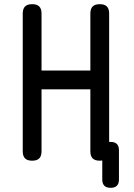

<svg xmlns="http://www.w3.org/2000/svg" viewBox="-20 -760 640 920"><path d="M413 -332H179V-35Q179 -12 168 -1Q157 10 134 10Q111 10 100 -1Q89 -12 89 -35V-695Q89 -718 100 -729Q111 -740 134 -740Q157 -740 168 -729Q179 -718 179 -695V-422H413V-695Q413 -718 424 -729Q435 -740 458 -740Q481 -740 492 -729Q503 -718 503 -695V-80H510Q530 -80 540 -70Q550 -60 550 -40V100Q550 120 540 130Q530 140 510 140Q490 140 480 130Q470 120 470 100V9Q464 10 458 10Q435 10 424 -1Q413 -12 413 -35Z"/></svg>

Font: Maple Mono NL
Style: Regular
Weight: 400
Monospace: yes
Designer: subframe7536
Version: Version 7.000